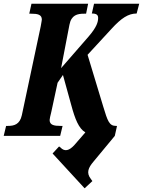

<svg xmlns="http://www.w3.org/2000/svg" viewBox="-40 -734 772 1037"><path d="M417 283 459 244 451 233C424 199 438 171 464 140L580 0L592 -54H586C550 -54 541 -81 518 -157L433 -438L562 -578C615 -636 653 -661 698 -661L712 -714H468L456 -661C482 -661 490 -653 490 -637C490 -616 483 -588 438 -536L290 -366L335 -600C345 -653 378 -660 414 -660H425L436 -714H130L118 -660H128C162 -660 186 -656 186 -628C186 -622 183 -613 180 -592L78 -112C67 -61 35 -54 3 -54H-7L-20 0H285L298 -54H287C253 -54 228 -58 228 -86C228 -92 232 -109 237 -129L271 -287L300 -329L345 -166C365 -92 385 -40 421 -19L362 49C334 80 309 87 286 62L279 57L244 95Z"/></svg>

Font: Noto Serif Condensed Extra
Style: Italic
Weight: 800
Width: 3
Italic angle: -12°
Designer: Monotype Design Team
Foundry: Monotype Imaging Inc.
Version: Version 1.901